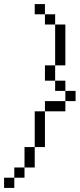

<svg xmlns="http://www.w3.org/2000/svg" viewBox="-20 -720 390 940"><path d="M150 0H100V100H150ZM0 200H50V150H0ZM50 150H100V100H50ZM150 0H200V-175H150ZM150 -650H200V-700H150ZM200 -175H300V-225H200ZM200 -325H250V-400H200ZM200 -600H250V-650H200ZM250 -275H300V-325H250ZM250 -400H300V-600H250ZM300 -225H350V-275H300Z"/></svg>

Font: LS-VG5000 Light Shifted
Style: Regular
Weight: 400
Designer: Justin Bihan, 2021
Foundry: Justin Bihan, 2021
Version: Version 1.000;Glyphs 3.1.2 (3151)